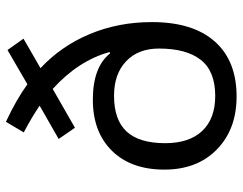

<svg xmlns="http://www.w3.org/2000/svg" viewBox="-105 -700 815 645"><g transform="rotate(-90 302.5 -377.5)"><path d="M550.8 -274.9Q550.8 -137.2 485.8 -63.7Q420.9 9.8 300.8 9.8Q190.9 9.8 123 -56.4Q55.2 -122.6 55.2 -232.9Q55.2 -344.7 118.4 -408.9Q181.6 -473.1 290 -473.1Q399.9 -473.1 445.8 -415L450.2 -417Q421.4 -521.5 326.2 -607.9L195.8 -533.2L158.2 -587.9L270 -651.9Q228 -680.2 180.2 -705.1L215.8 -765.1Q292 -729.5 341.8 -692.9L457 -759.8L495.1 -706.1L396 -648.9Q469.7 -580.6 510.3 -484.1Q550.8 -387.7 550.8 -274.9ZM461.9 -251Q461.9 -320.8 419.2 -361.3Q376.5 -401.9 303.2 -401.9Q222.2 -401.9 183.1 -359.6Q144 -317.4 144 -230Q144 -149.4 185.1 -105.7Q226.1 -62 303.2 -62Q385.7 -62 423.8 -110.4Q461.9 -158.7 461.9 -251Z"/></g></svg>

Font: NotoPenekeko
Style: Regular
Weight: 400
Designer: Monotype Design team
Foundry: Monotype Imaging Inc.
Version: Version 1.04